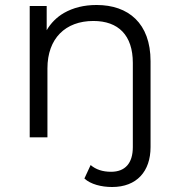

<svg xmlns="http://www.w3.org/2000/svg" viewBox="-20 -550 716 769"><path d="M367 -530C316 -530 273 -519 236 -498C207 -481 184 -458 167 -429V-526H99V0H170V-276C170 -396 242 -466 354 -466C454 -466 512 -409 512 -298V39C512 104 481 138 425 138C391 138 364 129 343 111L318 165C343 188 386 199 429 199C528 199 583 136 583 39V-305C583 -457 494 -530 367 -530Z"/></svg>

Font: Montserrat Z
Style: Regular
Weight: 400
Designer: Julieta Ulanovsky
Foundry: Julieta Ulanovsky
Version: Version 8.000